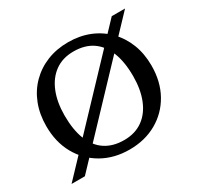

<svg xmlns="http://www.w3.org/2000/svg" viewBox="-121 -668 850 825"><g transform="rotate(-30 304.0 -256.0)"><path d="M13 13 523 -525H589L79 13ZM134 -256Q134 -185 153.5 -136Q173 -87 211 -62Q249 -37 304 -37Q358 -37 396 -64Q434 -91 454 -140.5Q474 -190 474 -256Q474 -327 454.5 -376Q435 -425 397.5 -450.5Q360 -476 304 -476Q250 -476 212 -448.5Q174 -421 154 -371.5Q134 -322 134 -256ZM43 -256Q43 -315 62 -364Q81 -413 116.5 -448.5Q152 -484 199.5 -503Q247 -522 304 -522Q361 -522 408.5 -503Q456 -484 491.5 -448Q527 -412 546 -363.5Q565 -315 565 -256Q565 -177 531.5 -117Q498 -57 439 -23.5Q380 10 304 10Q228 10 169 -23.5Q110 -57 76.5 -117Q43 -177 43 -256Z"/></g></svg>

Font: Roboto Serif 72pt
Style: Regular
Weight: 400
Designer: Greg Gazdowicz
Foundry: Commercial Type
Version: Version 1.008